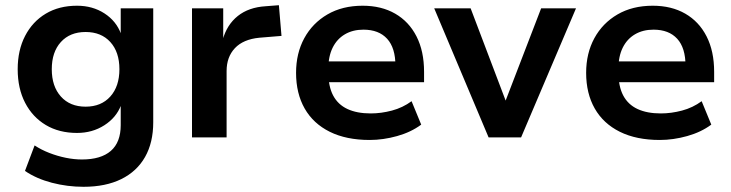

<svg xmlns="http://www.w3.org/2000/svg" viewBox="-20 -528 2810 738"><path d="M301 190Q239 190 179.5 174.5Q120 159 76 129L113 31Q139 48 170 60Q201 72 233 78.5Q265 85 295 85Q368 85 406 52Q444 19 444 -47V-123H445Q427 -76 381 -46.5Q335 -17 276 -17Q207 -17 156 -47.5Q105 -78 76.5 -133Q48 -188 48 -262Q48 -335 76.5 -390Q105 -445 156 -475.5Q207 -506 276 -506Q336 -506 381.5 -476.5Q427 -447 445 -398H444V-496H569V-58Q569 20 537.5 75.5Q506 131 446 160.5Q386 190 301 190ZM309 -118Q369 -118 404 -157Q439 -196 439 -262Q439 -328 404 -366.5Q369 -405 309 -405Q249 -405 214 -366.5Q179 -328 179 -262Q179 -196 214 -157Q249 -118 309 -118Z M718 0V-496H838V-375H836Q852 -433 894 -466.5Q936 -500 1001 -504L1052 -508L1062 -390L977 -383Q915 -377 883 -343Q851 -309 851 -255V0Z M1401 10Q1311 10 1247.5 -21.5Q1184 -53 1151 -111Q1118 -169 1118 -248Q1118 -323 1149.5 -381Q1181 -439 1238.5 -472.5Q1296 -506 1374 -506Q1446 -506 1499 -475.5Q1552 -445 1581 -388Q1610 -331 1610 -252V-212H1222V-292H1516L1500 -275Q1500 -344 1468 -379Q1436 -414 1377 -414Q1336 -414 1305.5 -396Q1275 -378 1258.5 -344.5Q1242 -311 1242 -263V-251Q1242 -196 1260.5 -161Q1279 -126 1315.5 -109Q1352 -92 1405 -92Q1445 -92 1486.5 -103Q1528 -114 1562 -139L1599 -49Q1560 -20 1506.5 -5Q1453 10 1401 10Z M1858 0 1649 -496H1789L1929 -127H1918L2060 -496H2194L1983 0Z M2516 10Q2426 10 2362.5 -21.5Q2299 -53 2266 -111Q2233 -169 2233 -248Q2233 -323 2264.5 -381Q2296 -439 2353.5 -472.5Q2411 -506 2489 -506Q2561 -506 2614 -475.5Q2667 -445 2696 -388Q2725 -331 2725 -252V-212H2337V-292H2631L2615 -275Q2615 -344 2583 -379Q2551 -414 2492 -414Q2451 -414 2420.5 -396Q2390 -378 2373.5 -344.5Q2357 -311 2357 -263V-251Q2357 -196 2375.5 -161Q2394 -126 2430.5 -109Q2467 -92 2520 -92Q2560 -92 2601.5 -103Q2643 -114 2677 -139L2714 -49Q2675 -20 2621.5 -5Q2568 10 2516 10Z"/></svg>

Font: Nunito Sans 9pt
Style: Bold
Weight: 700
Version: Version 3.101;gftools[0.9.27]